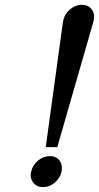

<svg xmlns="http://www.w3.org/2000/svg" viewBox="-20 -767 411 797"><path d="M118.2 -8.8Q107.4 -22.5 107.4 -40.5Q107.4 -47.4 109.4 -54.7Q115.2 -81.5 137.7 -100.3Q160.2 -119.1 186.5 -119.1Q212.9 -119.1 227.1 -100.6Q236.8 -87.9 236.8 -69.3Q236.8 -61 235.4 -54.7Q229.5 -27.8 207.5 -9Q185.5 9.8 159.2 9.8Q132.8 9.8 118.2 -8.8ZM319.8 -747.1Q345.7 -747.1 360.4 -728.5Q370.6 -715.3 370.6 -697.8Q370.6 -685.5 366.2 -671.9L217.8 -156.2H169.9L240.7 -671.9Q241.2 -676.8 242.7 -682.6Q248.5 -709.5 271 -728.3Q293.5 -747.1 319.8 -747.1Z"/></svg>

Font: Modern Antiqua
Style: Book Oblique
Weight: 400
Italic angle: -12°
Designer: Wojciech Kalinowski "wmk69" (wmk69@o2.pl)
Foundry: Wojciech Kalinowski "wmk69" (wmk69@o2.pl)
Version: Version 3.1.0; 2021-05-28